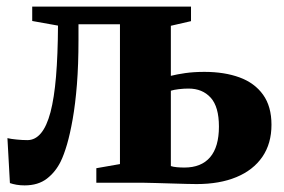

<svg xmlns="http://www.w3.org/2000/svg" viewBox="-20 -553 860 581"><path d="M54.5 8Q41 8 29.8 6Q18.5 4 10 1L2.5 -135Q12.5 -132.5 30 -130.8Q47.5 -129 63 -129Q86.5 -129 104 -150Q121.5 -171 132.8 -213.5Q144 -256 149.5 -321.2Q155 -386.5 155.5 -475.5L77.5 -489.5V-533H558V-489L497 -475V-323.5Q514.5 -328 540.5 -331.8Q566.5 -335.5 598.5 -335.5Q659 -335.5 704.8 -318.8Q750.5 -302 776 -266.5Q801.5 -231 801.5 -175.5Q801.5 -118.5 773.8 -78.2Q746 -38 695.2 -17Q644.5 4 575 4Q565.5 4 544.5 3.5Q523.5 3 498.2 2.2Q473 1.5 450.5 0.8Q428 0 414.5 0H271.5V-44L343 -56.5V-479.5H217.5V-431.5Q217.5 -357.5 212.8 -297.8Q208 -238 200 -192.8Q192 -147.5 182.8 -116Q173.5 -84.5 164 -65Q148.5 -33 122 -12.5Q95.5 8 54.5 8ZM538 -46Q589 -46 615.8 -77.2Q642.5 -108.5 642.5 -170Q642.5 -230 617.5 -257.5Q592.5 -285 550.5 -285Q536 -285 521.2 -283.2Q506.5 -281.5 497 -278.5V-50.5Q504 -48 515.2 -47Q526.5 -46 538 -46Z"/></svg>

Font: Merriweather 72pt ExtraBold
Style: Regular
Weight: 800
Version: Version 2.100